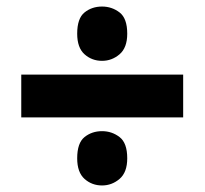

<svg xmlns="http://www.w3.org/2000/svg" viewBox="-20 -646 626 587"><path d="M292 -460Q261 -460 238.5 -480Q216 -500 216 -543Q216 -590 238.5 -608Q261 -626 292 -626Q322 -626 345.5 -608Q369 -590 369 -543Q369 -500 345.5 -480Q322 -460 292 -460ZM45 -287V-418H540V-287ZM292 -79Q261 -79 238.5 -99Q216 -119 216 -162Q216 -209 238.5 -227Q261 -245 292 -245Q322 -245 345.5 -227Q369 -209 369 -162Q369 -119 345.5 -99Q322 -79 292 -79Z"/></svg>

Font: Noto Sans Myanmar Black
Style: Regular
Weight: 900
Designer: Monotype Design Team
Foundry: Monotype Imaging Inc.
Version: Version 2.107; ttfautohint (v1.8.4.7-5d5b)